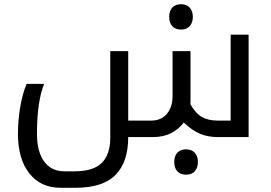

<svg xmlns="http://www.w3.org/2000/svg" viewBox="-20 -649 1282 909"><path d="M1011 0Q966 0 928.5 -15Q891 -30 850 -69Q827 -38 790.5 -19Q754 0 704 0H587Q587 118 527 179Q467 240 338 240H266Q173 240 119 172Q65 104 65 -16Q65 -78 75.5 -141Q86 -204 106 -252H189Q155 -168 155 -16Q155 69 189 115.5Q223 162 285 162H334Q421 162 461.5 122.5Q502 83 502 3V-407H587V-78H695Q743 -78 770 -110Q797 -142 797 -194V-407H882V-172Q882 -168 882 -164Q882 -160 881 -156Q906 -112 936 -95Q966 -78 1011 -78H1072V-485H1157V0ZM861 178Q835 178 820 162.5Q805 147 805 118Q805 89 820 73.5Q835 58 861 58Q888 58 902.5 74.5Q917 91 917 118Q917 145 902.5 161.5Q888 178 861 178ZM837 -509Q811 -509 796 -524.5Q781 -540 781 -569Q781 -598 796 -613.5Q811 -629 837 -629Q864 -629 878.5 -612.5Q893 -596 893 -569Q893 -542 878.5 -525.5Q864 -509 837 -509Z"/></svg>

Font: Noto Kufi Arabic
Style: Regular
Weight: 400
Designer: Monotype Design Team, David Williams, Khaled Hosny
Foundry: Google LLC
Version: Version 2.109; ttfautohint (v1.8.4.7-5d5b)